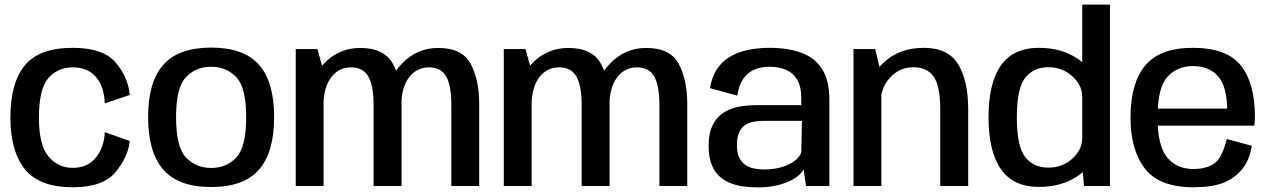

<svg xmlns="http://www.w3.org/2000/svg" viewBox="-20 -805 5499 831"><path d="M295 5.5Q426.5 5.5 480.8 -60.8Q535 -127 541.5 -195L433.5 -233Q431 -168 395 -123.2Q359 -78.5 295 -78.5Q230.5 -78.5 189.5 -128.2Q148.5 -178 148.5 -295.5Q148.5 -420 189.2 -466.8Q230 -513.5 295 -513.5Q359.5 -513.5 395.2 -471.8Q431 -430 433.5 -357.5L541.5 -394Q535 -470 481 -534Q427 -598 295 -598Q150 -598 87.5 -522.2Q25 -446.5 25 -295.5Q25 -151 87.5 -72.8Q150 5.5 295 5.5Z M894 4.5Q1035.5 4.5 1101 -70.8Q1166.5 -146 1166.5 -298.5Q1166.5 -450 1101 -524.5Q1035.5 -599 894 -599Q752.5 -599 686.8 -524.5Q621 -450 621 -298.5Q621 -146 686.8 -70.8Q752.5 4.5 894 4.5ZM894 -78Q828 -78 785 -123.5Q742 -169 742 -298Q742 -426 785 -471Q828 -516 894 -516Q960 -516 1002.8 -471Q1045.5 -426 1045.5 -298Q1045.5 -169 1002.8 -123.5Q960 -78 894 -78Z M1260 0H1380.5V-496.5L1354 -592.5H1260ZM1597 0H1718V-357.5Q1718 -458.5 1681 -528Q1644 -597.5 1538.5 -597.5Q1446.5 -597.5 1381 -529Q1315.5 -460.5 1315.5 -375L1380 -345.5Q1380 -426 1413 -469.8Q1446 -513.5 1499.5 -513.5Q1551.5 -513.5 1574.2 -473.8Q1597 -434 1597 -348.5ZM1933.5 0H2054V-357.5Q2054 -458.5 2017.5 -528Q1981 -597.5 1876 -597.5Q1783.5 -597.5 1718.2 -528.2Q1653 -459 1653 -375L1717 -345.5Q1717 -426 1750.2 -469.8Q1783.5 -513.5 1836.5 -513.5Q1889 -513.5 1911.2 -473.8Q1933.5 -434 1933.5 -348.5Z M2160.5 0H2281V-496.5L2254.5 -592.5H2160.5ZM2497.5 0H2618.5V-357.5Q2618.5 -458.5 2581.5 -528Q2544.5 -597.5 2439 -597.5Q2347 -597.5 2281.5 -529Q2216 -460.5 2216 -375L2280.5 -345.5Q2280.5 -426 2313.5 -469.8Q2346.5 -513.5 2400 -513.5Q2452 -513.5 2474.8 -473.8Q2497.5 -434 2497.5 -348.5ZM2834 0H2954.5V-357.5Q2954.5 -458.5 2918 -528Q2881.5 -597.5 2776.5 -597.5Q2684 -597.5 2618.8 -528.2Q2553.5 -459 2553.5 -375L2617.5 -345.5Q2617.5 -426 2650.8 -469.8Q2684 -513.5 2737 -513.5Q2789.5 -513.5 2811.8 -473.8Q2834 -434 2834 -348.5Z M3260.5 6Q3303 6 3337.2 -1.5Q3371.5 -9 3396.5 -20.8Q3421.5 -32.5 3437.2 -46.2Q3453 -60 3458 -73L3468.5 0H3569.5V-374.5Q3569.5 -457.5 3538.2 -506.2Q3507 -555 3448.8 -576.5Q3390.5 -598 3310 -598Q3258 -598 3214 -588.2Q3170 -578.5 3136.5 -557.8Q3103 -537 3081.8 -503.8Q3060.5 -470.5 3053 -423.5L3171 -391Q3178 -436.5 3196.8 -463.8Q3215.5 -491 3244.5 -503.5Q3273.5 -516 3310.5 -516Q3351 -516 3382 -502.8Q3413 -489.5 3430.5 -459.8Q3448 -430 3448 -380.5V-350H3256.5Q3224.5 -350 3193.8 -345.8Q3163 -341.5 3136.5 -330.5Q3110 -319.5 3090 -299.8Q3070 -280 3058.5 -249.2Q3047 -218.5 3047 -174.5Q3047 -129 3058.5 -97Q3070 -65 3090.5 -45Q3111 -25 3138 -13.8Q3165 -2.5 3196.2 1.8Q3227.5 6 3260.5 6ZM3287 -71.5Q3264.5 -71.5 3243.2 -75.8Q3222 -80 3205.5 -91.5Q3189 -103 3179.2 -123.8Q3169.5 -144.5 3169.5 -177.5Q3169.5 -210.5 3178.8 -231.2Q3188 -252 3204 -263Q3220 -274 3240.8 -278Q3261.5 -282 3284.5 -282H3451L3448 -146Q3443.5 -131 3429.5 -117.5Q3415.5 -104 3394 -93.5Q3372.5 -83 3345.2 -77.2Q3318 -71.5 3287 -71.5Z M3674 0H3794.5V-482L3768 -592.5H3674ZM4049.5 0H4170.5V-332Q4170.5 -455 4127.2 -526.5Q4084 -598 3978 -598Q3869 -598 3800.5 -530Q3732 -462 3732 -388L3790.5 -354.5Q3790.5 -424 3832 -469Q3873.5 -514 3933.5 -514Q3992 -514 4020.8 -473.5Q4049.5 -433 4049.5 -331Z M4671.5 0H4784V-785H4664V-95ZM4476.5 4Q4576.5 4 4646.8 -44.8Q4717 -93.5 4717 -148.5L4664 -208Q4664 -157 4621 -118.2Q4578 -79.5 4517.5 -79.5Q4454 -79.5 4417.5 -124.8Q4381 -170 4381 -297Q4381 -423.5 4417.5 -468.8Q4454 -514 4517.5 -514Q4578 -514 4621 -475.2Q4664 -436.5 4664 -386L4717 -445Q4717 -500 4646.8 -549Q4576.5 -598 4476.5 -598Q4366 -598 4312.2 -522Q4258.5 -446 4258.5 -297.5Q4258.5 -149 4312.2 -72.5Q4366 4 4476.5 4Z M5145 5.5V-73.5Q5072.5 -73.5 5031.2 -124.2Q4990 -175 4990 -297Q4990 -425 5032.2 -472Q5074.5 -519 5143.5 -519Q5213 -519 5252.2 -474.5Q5291.5 -430 5291.5 -323L5297 -335H4977.5V-261H5409Q5411.5 -277.5 5411.5 -298.5Q5411.5 -444.5 5350.8 -521.2Q5290 -598 5143 -598Q5000.5 -598 4936.8 -521.8Q4873 -445.5 4873 -297Q4873 -155.5 4935.5 -75Q4998 5.5 5145 5.5ZM5145 -73.5V5.5Q5224.5 5.5 5274 -13.5Q5323.5 -32.5 5356.2 -73Q5389 -113.5 5398 -174L5289.5 -203.5Q5280.5 -163.5 5263.8 -131.8Q5247 -100 5216.8 -86.8Q5186.5 -73.5 5145 -73.5Z"/></svg>

Font: Anybody UltraCondensed Thin Medium
Style: Regular
Weight: 500
Version: Version 1.111